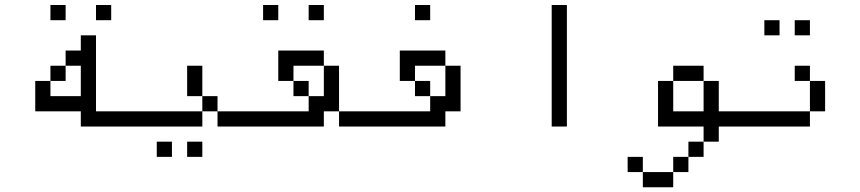

<svg xmlns="http://www.w3.org/2000/svg" viewBox="-20 -708 3540 790"><path d="M500 -187.5V-250H375V-562.5H312.5V-500H250V-437.5H187.5V-375H125Q125 -375 125 -250H312.5V-187.5ZM250 -625V-687.5H187.5V-625ZM437.5 -625V-687.5H375V-625ZM187.5 -312.5V-375H250V-437.5H312.5Q312.5 -437.5 312.5 -312.5Z M687.5 -62.5V-125H625V-62.5ZM812.5 -62.5V-125H750V-62.5ZM1000 -187.5V-250H875V-187.5ZM812.5 -250H500V-187.5H812.5ZM812.5 -250H875V-312.5H812.5ZM812.5 -312.5Q812.5 -312.5 812.5 -437.5H750Q750 -437.5 750 -312.5Z M1500 -187.5V-250H1375V-187.5ZM1125 -625V-687.5H1062.5V-625ZM1312.5 -625V-687.5H1250V-625ZM1312.5 -250H1375V-437.5H1312.5Q1312.5 -437.5 1312.5 -312.5H1250V-250H1000V-187.5H1312.5ZM1250 -312.5V-375H1187.5V-312.5ZM1187.5 -375V-437.5H1312.5V-500H1125Q1125 -500 1125 -375Z M1750 -625V-687.5H1687.5V-625ZM1812.5 -250H1875V-437.5H1812.5Q1812.5 -437.5 1812.5 -312.5H1750V-250H1500V-187.5H1812.5ZM1750 -312.5V-375H1687.5V-312.5ZM1687.5 -375V-437.5H1812.5V-500H1625Q1625 -500 1625 -375Z M2250 -687.5Q2250 -687.5 2250 -187.5H2312.5Q2312.5 -187.5 2312.5 -687.5Z M3000 -187.5V-250H2937.5Q2937.5 -250 2937.5 -375H2875Q2875 -375 2875 -250H2750Q2750 -250 2750 -375H2687.5V-187.5H2875V-125H2812.5V-62.5H2750V0H2625V62.5H2750V0H2812.5V-62.5H2875V-125H2937.5V-187.5ZM2625 0V-62.5H2562.5V0ZM2750 -375H2875V-437.5H2750Z M3187.5 -562.5V-625H3125V-562.5ZM3312.5 -562.5V-625H3250V-562.5ZM3312.5 -250H3000V-187.5H3312.5ZM3312.5 -250H3375Q3375 -250 3375 -375H3312.5Q3312.5 -375 3312.5 -250ZM3312.5 -375V-437.5H3250V-375Z"/></svg>

Font: Unifont
Style: Regular
Weight: 500
Version: Version 15.1.04